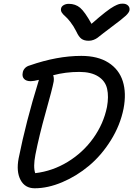

<svg xmlns="http://www.w3.org/2000/svg" viewBox="-20 -1012 723 1041"><path d="M645 -992.2Q664.1 -992.2 674.3 -981.9Q684.6 -971.7 682.1 -956.1Q679.7 -943.8 662.4 -927.2Q645 -910.6 584 -865.2Q563.5 -850.6 540.3 -832Q517.1 -813.5 508.5 -807.1Q500 -800.8 487.5 -795.9Q475.1 -791 460.9 -791Q436.5 -791 421.9 -801.5Q407.2 -812 394 -840.8Q379.4 -870.1 361.8 -892.6Q344.2 -915 333 -924.3Q321.8 -933.6 315.2 -943.8Q308.6 -954.1 311 -965.8Q313 -977.1 325 -984.1Q336.9 -991.2 353 -991.2Q389.2 -991.2 414.6 -969.7Q439.9 -948.2 476.1 -882.8Q520 -921.4 550 -944.8Q580.1 -968.3 598.1 -977.8Q616.2 -987.3 625 -989.7Q633.8 -992.2 645 -992.2ZM168 8.8Q115.2 8.8 91.3 -36.6Q67.4 -82 81.1 -153.8Q121.1 -353 188 -568.8Q188.5 -570.3 189.5 -574Q190.4 -577.6 190.9 -579.1Q162.6 -571.8 147 -571.8Q122.1 -571.8 110.6 -584.2Q99.1 -596.7 103 -616.2Q104.5 -630.4 114.5 -641.6Q124.5 -652.8 141.1 -657.2Q289.6 -709 420.9 -709Q510.3 -709 567.9 -672.4Q625.5 -635.7 645.8 -571.5Q666 -507.3 649.9 -422.9Q631.8 -332.5 580.8 -251Q529.8 -169.4 462.6 -113.3Q395.5 -57.1 317.6 -24.2Q239.7 8.8 168 8.8ZM171.9 -172.9Q159.2 -106.9 170.9 -73.2Q264.6 -84 347.4 -134.5Q430.2 -185.1 485.8 -262.9Q541.5 -340.8 560.1 -432.1Q570.3 -488.3 560.8 -530.5Q551.3 -572.8 512.7 -597.4Q474.1 -622.1 410.2 -622.1Q335 -622.1 268.1 -604Q273.9 -590.3 271 -569.8Q263.7 -530.3 228 -403.8Q192.4 -277.3 171.9 -172.9Z"/></svg>

Font: Shantell Sans Normal
Style: Italic
Weight: 400
Italic angle: -11.31°
Designer: Stephen Nixon, Anya Danilova, Shantell Martin
Foundry: Arrow Type
Version: Version 1.006;[559af2be0]